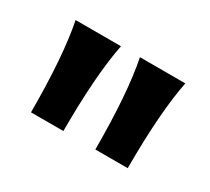

<svg xmlns="http://www.w3.org/2000/svg" viewBox="-57 -835 412 376"><g transform="rotate(30 148.5 -647.0)"><path d="M169.9 -747.1H272.5Q257.8 -673.8 257.8 -546.9H184.6Q184.6 -673.8 169.9 -747.1ZM24.4 -747.1H127Q112.3 -673.8 112.3 -546.9H39.1Q39.1 -673.8 24.4 -747.1Z"/></g></svg>

Font: Classica
Style: Book
Weight: 400
Designer: Wojciech Kalinowski "wmk69" (wmk69@o2.pl)
Foundry: Wojciech Kalinowski "wmk69" (wmk69@o2.pl)
Version: Version 2.1.1; 2021-05-14